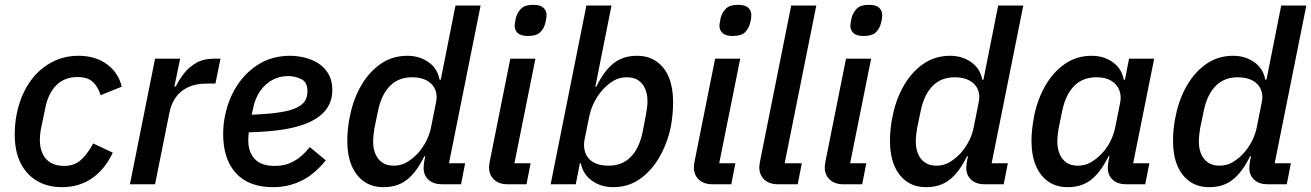

<svg xmlns="http://www.w3.org/2000/svg" viewBox="-20 -763 5429 795"><path d="M236 12Q179 12 135 -13Q91 -38 66 -86.5Q41 -135 41 -206Q41 -228 43 -249Q45 -270 49 -290Q63 -361 98 -415.5Q133 -470 186.5 -501Q240 -532 305 -532Q376 -532 423.5 -496.5Q471 -461 484 -404L397 -369Q385 -405 363.5 -424.5Q342 -444 301 -444Q247 -444 213 -410Q179 -376 167 -313L149 -227Q147 -216 146 -204.5Q145 -193 145 -183Q145 -152 156 -127.5Q167 -103 189.5 -89.5Q212 -76 246 -76Q285 -76 312 -98Q339 -120 366 -169L447 -131Q414 -61 360.5 -24.5Q307 12 236 12Z M622 0H518L622 -520H726L702 -405H708Q721 -432 741.5 -458.5Q762 -485 792.5 -502.5Q823 -520 864 -520H893L872 -417H837Q791 -417 759 -402Q727 -387 707.5 -359.5Q688 -332 681 -294Z M1111 12Q1010 12 957 -46Q904 -104 904 -208Q904 -228 906 -247.5Q908 -267 912 -285Q926 -354 962.5 -410Q999 -466 1054.5 -499Q1110 -532 1181 -532Q1212 -532 1243.5 -524Q1275 -516 1300 -499.5Q1325 -483 1340.5 -456Q1356 -429 1356 -390Q1356 -357 1343 -330Q1330 -303 1303 -282Q1276 -261 1234.5 -246.5Q1193 -232 1137.5 -224.5Q1082 -217 1010 -215Q1009 -206 1008.5 -197Q1008 -188 1008 -182Q1008 -134 1034.5 -105Q1061 -76 1118 -76Q1161 -76 1196 -95Q1231 -114 1263 -154L1329 -99Q1280 -39 1226 -13.5Q1172 12 1111 12ZM1173 -448Q1137 -448 1107 -431.5Q1077 -415 1056.5 -385Q1036 -355 1028 -314L1022 -288Q1094 -291 1139 -298Q1184 -305 1209 -317.5Q1234 -330 1243.5 -346.5Q1253 -363 1253 -385Q1253 -423 1227.5 -435.5Q1202 -448 1173 -448Z M1889 0H1810Q1775 0 1754.5 -18.5Q1734 -37 1734 -68Q1734 -75 1735 -83Q1736 -91 1737 -97L1741 -116H1737Q1706 -52 1666.5 -20Q1627 12 1568 12Q1520 12 1486.5 -12Q1453 -36 1435.5 -78.5Q1418 -121 1418 -179Q1418 -206 1421 -233.5Q1424 -261 1430 -287Q1444 -355 1476.5 -410.5Q1509 -466 1557 -499Q1605 -532 1667 -532Q1717 -532 1754.5 -505.5Q1792 -479 1800 -433H1805L1866 -740H1970L1839 -87H1906ZM1610 -77Q1641 -77 1665 -91.5Q1689 -106 1709 -127Q1730 -150 1745 -179Q1760 -208 1766 -242L1785 -337Q1792 -367 1782.5 -391Q1773 -415 1748.5 -429Q1724 -443 1686 -443Q1630 -443 1594.5 -407Q1559 -371 1545 -303L1530 -230Q1528 -218 1526.5 -203.5Q1525 -189 1525 -176Q1525 -148 1534.5 -125.5Q1544 -103 1563 -90Q1582 -77 1610 -77Z M2166 -614Q2137 -614 2124 -626Q2111 -638 2111 -656Q2111 -662 2112.5 -669.5Q2114 -677 2116 -689Q2122 -711 2137.5 -727Q2153 -743 2188 -743Q2217 -743 2230 -731Q2243 -719 2243 -701Q2243 -695 2242 -687Q2241 -679 2238 -668Q2233 -646 2217.5 -630Q2202 -614 2166 -614ZM2160 0H2083Q2046 0 2025.5 -19.5Q2005 -39 2005 -70Q2005 -76 2006 -82Q2007 -88 2008 -95L2093 -520H2197L2110 -87H2177Z M2260 0 2408 -740H2512L2445 -404H2449Q2480 -468 2519.5 -500Q2559 -532 2617 -532Q2665 -532 2699 -508Q2733 -484 2750 -441.5Q2767 -399 2767 -341Q2767 -314 2764.5 -287.5Q2762 -261 2757 -235Q2742 -167 2709.5 -111Q2677 -55 2629 -21.5Q2581 12 2519 12Q2469 12 2431.5 -14.5Q2394 -41 2385 -87H2381L2364 0ZM2500 -77Q2556 -77 2591.5 -113Q2627 -149 2641 -217L2655 -290Q2657 -302 2659 -316.5Q2661 -331 2661 -344Q2661 -373 2651.5 -395Q2642 -417 2623.5 -430Q2605 -443 2576 -443Q2545 -443 2521 -429Q2497 -415 2477 -393Q2456 -370 2441 -341Q2426 -312 2419 -277L2400 -183Q2395 -154 2404 -129.5Q2413 -105 2437 -91Q2461 -77 2500 -77Z M3014 -614Q2985 -614 2972 -626Q2959 -638 2959 -656Q2959 -662 2960.5 -669.5Q2962 -677 2964 -689Q2970 -711 2985.5 -727Q3001 -743 3036 -743Q3065 -743 3078 -731Q3091 -719 3091 -701Q3091 -695 3090 -687Q3089 -679 3086 -668Q3081 -646 3065.5 -630Q3050 -614 3014 -614ZM3008 0H2931Q2894 0 2873.5 -19.5Q2853 -39 2853 -70Q2853 -76 2854 -82Q2855 -88 2856 -95L2941 -520H3045L2958 -87H3025Z M3283 0H3202Q3165 0 3144.5 -19.5Q3124 -39 3124 -70Q3124 -76 3125 -82Q3126 -88 3127 -95L3256 -740H3360L3229 -87H3300Z M3556 -614Q3527 -614 3514 -626Q3501 -638 3501 -656Q3501 -662 3502.5 -669.5Q3504 -677 3506 -689Q3512 -711 3527.5 -727Q3543 -743 3578 -743Q3607 -743 3620 -731Q3633 -719 3633 -701Q3633 -695 3632 -687Q3631 -679 3628 -668Q3623 -646 3607.5 -630Q3592 -614 3556 -614ZM3550 0H3473Q3436 0 3415.5 -19.5Q3395 -39 3395 -70Q3395 -76 3396 -82Q3397 -88 3398 -95L3483 -520H3587L3500 -87H3567Z M4136 0H4057Q4022 0 4001.5 -18.5Q3981 -37 3981 -68Q3981 -75 3982 -83Q3983 -91 3984 -97L3988 -116H3984Q3953 -52 3913.5 -20Q3874 12 3815 12Q3767 12 3733.5 -12Q3700 -36 3682.5 -78.5Q3665 -121 3665 -179Q3665 -206 3668 -233.5Q3671 -261 3677 -287Q3691 -355 3723.5 -410.5Q3756 -466 3804 -499Q3852 -532 3914 -532Q3964 -532 4001.5 -505.5Q4039 -479 4047 -433H4052L4113 -740H4217L4086 -87H4153ZM3857 -77Q3888 -77 3912 -91.5Q3936 -106 3956 -127Q3977 -150 3992 -179Q4007 -208 4013 -242L4032 -337Q4039 -367 4029.5 -391Q4020 -415 3995.5 -429Q3971 -443 3933 -443Q3877 -443 3841.5 -407Q3806 -371 3792 -303L3777 -230Q3775 -218 3773.5 -203.5Q3772 -189 3772 -176Q3772 -148 3781.5 -125.5Q3791 -103 3810 -90Q3829 -77 3857 -77Z M4722 0H4643Q4608 0 4587.5 -18.5Q4567 -37 4567 -68Q4567 -75 4568 -83Q4569 -91 4570 -97L4574 -116H4570Q4539 -52 4499.5 -20Q4460 12 4401 12Q4353 12 4319.5 -12Q4286 -36 4268.5 -78.5Q4251 -121 4251 -179Q4251 -205 4254 -231Q4257 -257 4262 -283Q4276 -352 4308.5 -408.5Q4341 -465 4389.5 -498.5Q4438 -532 4500 -532Q4550 -532 4587.5 -505.5Q4625 -479 4633 -433H4638L4655 -520H4759L4672 -87H4739ZM4442 -77Q4474 -77 4498 -91.5Q4522 -106 4542 -127Q4564 -150 4578.5 -179.5Q4593 -209 4599 -242L4618 -337Q4624 -366 4614.5 -390Q4605 -414 4581.5 -428.5Q4558 -443 4520 -443Q4463 -443 4427.5 -407Q4392 -371 4378 -303L4363 -230Q4361 -218 4359.5 -203Q4358 -188 4358 -176Q4358 -148 4367.5 -125.5Q4377 -103 4395.5 -90Q4414 -77 4442 -77Z M5308 0H5229Q5194 0 5173.5 -18.5Q5153 -37 5153 -68Q5153 -75 5154 -83Q5155 -91 5156 -97L5160 -116H5156Q5125 -52 5085.5 -20Q5046 12 4987 12Q4939 12 4905.5 -12Q4872 -36 4854.5 -78.5Q4837 -121 4837 -179Q4837 -206 4840 -233.5Q4843 -261 4849 -287Q4863 -355 4895.5 -410.5Q4928 -466 4976 -499Q5024 -532 5086 -532Q5136 -532 5173.5 -505.5Q5211 -479 5219 -433H5224L5285 -740H5389L5258 -87H5325ZM5029 -77Q5060 -77 5084 -91.5Q5108 -106 5128 -127Q5149 -150 5164 -179Q5179 -208 5185 -242L5204 -337Q5211 -367 5201.5 -391Q5192 -415 5167.5 -429Q5143 -443 5105 -443Q5049 -443 5013.5 -407Q4978 -371 4964 -303L4949 -230Q4947 -218 4945.5 -203.5Q4944 -189 4944 -176Q4944 -148 4953.5 -125.5Q4963 -103 4982 -90Q5001 -77 5029 -77Z"/></svg>

Font: IBM Plex Sans Medium
Style: Italic
Weight: 500
Italic angle: -11.31°
Designer: Mike Abbink, Paul van der Laan, Pieter van Rosmalen
Foundry: Bold Monday
Version: Version 3.201